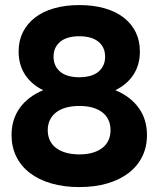

<svg xmlns="http://www.w3.org/2000/svg" viewBox="-20 -733 632 765"><path d="M295.8 12.4Q357.9 12.4 407.6 -2.2Q457.4 -16.8 492.8 -44Q528.2 -71.2 546.9 -109.6Q565.6 -147.9 565.6 -194.8Q565.6 -257.4 532.6 -303.1Q499.6 -348.8 439.6 -373.6Q486.8 -396.8 512.1 -436Q537.4 -475.2 537.4 -527.8Q537.4 -570.7 520.7 -604.8Q504 -638.8 472.6 -663.1Q441.2 -687.3 396.3 -700.1Q351.5 -712.8 296.1 -712.8Q240.7 -712.8 195.9 -700.1Q151 -687.3 119.6 -663.1Q88.2 -638.8 71.2 -604.8Q54.2 -570.7 54.2 -527.8Q54.2 -475.2 79.5 -436Q104.8 -396.8 152 -373.6Q92 -348.8 59 -303.1Q26 -257.4 26 -194.8Q26 -147.9 44.7 -109.6Q63.4 -71.2 98.8 -44Q134.2 -16.8 184.4 -2.2Q234.5 12.4 295.8 12.4ZM296.1 -117.8Q266.8 -117.8 243.1 -124.5Q219.4 -131.2 203.3 -143.5Q187.2 -155.8 178.7 -173.7Q170.2 -191.7 170.2 -214.3Q170.2 -237 178.9 -254.9Q187.5 -272.7 203.5 -285.2Q219.4 -297.6 243 -304.2Q266.5 -310.8 295.8 -310.8Q326 -310.8 348.8 -304.3Q371.7 -297.7 387.7 -285.4Q403.8 -273 412.1 -255.1Q420.4 -237.1 420.4 -214.5Q420.4 -191.8 412.1 -173.9Q403.8 -156 387.8 -143.6Q371.8 -131.2 348.9 -124.5Q326 -117.8 296.1 -117.8ZM295.8 -425.2Q271.8 -425.2 252.7 -430.6Q233.6 -436 220.6 -446.6Q207.6 -457.2 200.5 -472.3Q193.4 -487.4 193.4 -507.2Q193.4 -527 200.5 -541.8Q207.6 -556.6 220.6 -567.2Q233.6 -577.8 252.8 -583.2Q272.1 -588.6 295.7 -588.6Q319.8 -588.6 339.2 -583.2Q358.6 -577.8 371.6 -567.2Q384.6 -556.6 391.7 -541.8Q398.8 -527 398.8 -506.9Q398.8 -487.4 391.7 -472.5Q384.6 -457.5 371.6 -446.8Q358.6 -436 339.2 -430.6Q319.8 -425.2 295.8 -425.2Z"/></svg>

Font: Fixel Variable
Style: Regular
Weight: 100
Width: 3
Designer: AlfaBravo + MacPaw
Foundry: Kyrylo Tkachov, Marchela Mozhyna, Serhii Makarenko, Maria Weinstein, Zakhar Kryvoshyya
Version: Version 1.211